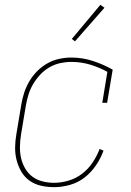

<svg xmlns="http://www.w3.org/2000/svg" viewBox="-20 -766 540 794"><path d="M204 8Q176 8 149.5 2Q123 -4 102 -19Q81 -34 68 -56.5Q55 -79 48.5 -104.5Q42 -130 42.5 -157.5Q43 -185 48 -213L68 -333Q72 -358 80 -382.5Q88 -407 101.5 -430Q115 -453 134 -472Q153 -491 176 -504Q199 -517 224.5 -522.5Q250 -528 275 -528Q321 -528 364 -514Q407 -500 446 -478L423 -341H403L424 -469Q391 -487 353.5 -498.5Q316 -510 275 -510Q252 -510 229 -505Q206 -500 185 -488Q164 -476 147 -458Q130 -440 117.5 -419Q105 -398 98 -375.5Q91 -353 87 -330L67 -210Q63 -185 62.5 -160.5Q62 -136 67 -113Q72 -90 84 -69.5Q96 -49 114 -35.5Q132 -22 155.5 -16Q179 -10 204 -10Q233 -10 263.5 -19Q294 -28 319.5 -47.5Q345 -67 363 -94Q381 -121 392 -150L408 -143Q397 -112 377 -82.5Q357 -53 330 -32Q303 -11 269.5 -1.5Q236 8 204 8ZM290 -595 277 -605 395 -746 412 -734Z"/></svg>

Font: Iosevka Curly Slab Thin
Style: Italic
Weight: 100
Italic angle: -9°
Monospace: yes
Designer: Belleve Invis
Foundry: Belleve Invis
Version: Version 22.1.2; ttfautohint (v1.8.4)